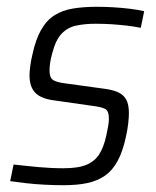

<svg xmlns="http://www.w3.org/2000/svg" viewBox="-20 -538 460 566"><path d="M167 8Q141 8 112 6.5Q83 5 56.5 2Q30 -1 10 -4L20 -53Q40 -51 57.5 -49Q75 -47 92.5 -45.5Q110 -44 128.5 -43Q147 -42 167 -42Q211 -42 235.5 -52.5Q260 -63 273 -84Q286 -105 293 -137Q296 -151 298.5 -164Q301 -177 301 -188Q301 -212 289 -217.5Q277 -223 252 -226L140 -242Q101 -247 84 -264.5Q67 -282 67 -316Q67 -326 69 -342Q71 -358 75 -375Q85 -422 101.5 -450.5Q118 -479 141.5 -493.5Q165 -508 196 -513Q227 -518 265 -518Q289 -518 314.5 -516.5Q340 -515 364 -512Q388 -509 405 -505L395 -456Q375 -460 353.5 -462.5Q332 -465 309.5 -466.5Q287 -468 261 -468Q230 -468 204.5 -462.5Q179 -457 161.5 -438.5Q144 -420 134 -381Q130 -367 128 -354Q126 -341 126 -330Q126 -308 137.5 -301.5Q149 -295 174 -292L283 -277Q309 -274 326 -267Q343 -260 351.5 -245.5Q360 -231 360 -204Q360 -193 358 -174.5Q356 -156 351 -134Q342 -92 327 -64Q312 -36 290 -20.5Q268 -5 238 1.5Q208 8 167 8Z"/></svg>

Font: Saira SemiCondensed Light
Style: Italic
Weight: 300
Width: 4
Italic angle: -12°
Designer: Hector Gatti with collaboration of the Omnibus-Type team
Foundry: Omnibus-Type
Version: Version 1.101